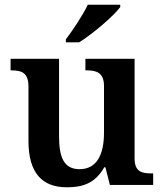

<svg xmlns="http://www.w3.org/2000/svg" viewBox="-20 -786 695 816"><path d="M260 -619V-606H316C375 -642 466 -721 491 -756V-766H353C332 -721 289 -657 260 -619ZM264 10C327 10 383 -4 423 -75H428L447 0H631V-49H625C584 -49 552 -55 552 -113V-536H343V-487H346C387 -487 422 -480 422 -420V-223C422 -128 391 -67 318 -67C250 -67 231 -120 231 -207V-536H25V-487H27C74 -487 101 -476 101 -417V-187C101 -51 159 10 264 10Z"/></svg>

Font: Noto Serif SemiBold
Style: Regular
Weight: 600
Designer: Monotype Design Team
Foundry: Monotype Imaging Inc.
Version: Version 2.013